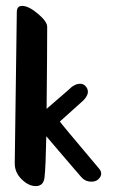

<svg xmlns="http://www.w3.org/2000/svg" viewBox="-20 -701 393 651"><path d="M317 -128Q323 -121 323 -112Q323 -104 317 -97Q308 -85 290 -85Q270 -85 257 -99Q256 -100 231.5 -128.5Q207 -157 180.5 -188Q154 -219 137 -239Q135 -134 131 -100Q128 -70 101 -70Q77 -70 53.5 -93Q30 -116 30 -147V-148L37 -660Q37 -681 55 -681Q77 -681 108.5 -654.5Q140 -628 140 -610Q140 -524 138 -332L212 -396Q232 -417 252 -417Q262 -417 269 -410Q278 -401 278 -390Q278 -372 251 -350L183 -289Q182 -288 317 -128Z"/></svg>

Font: KleponIjo
Style: Ijo
Weight: 400
Designer: Aprian Dwi Nur Sembada & Aurellia CItra
Version: Version 001.000